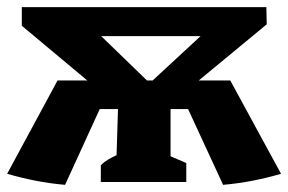

<svg xmlns="http://www.w3.org/2000/svg" viewBox="-27 -509 806 537"><path d="M155 8Q111 4 70.5 -4Q30 -12 -7 -23L134 -284H217L34 -437V-489H718L719 -441L529 -284H617L759 -23Q722 -12 681.5 -4Q641 4 597 8L499 -204H450V-72L494 -53V0H255V-47Q264 -56 275 -62.5Q286 -69 299 -75L303 -204H252ZM256 -408 384 -284H400L534 -408Z"/></svg>

Font: Piazzolla
Style: Bold
Weight: 700
Designer: Juan Pablo del Peral
Foundry: Huerta Tipografica
Version: Version 1.330